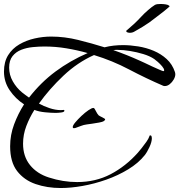

<svg xmlns="http://www.w3.org/2000/svg" viewBox="-25 -924 902 966"><path d="M281 22Q212 22 154 2Q96 -18 61 -63.5Q26 -109 26 -188Q26 -245 46 -298.5Q66 -352 96 -399Q53 -427 24 -469.5Q-5 -512 -5 -564Q-5 -613 16 -646.5Q37 -680 72 -700.5Q107 -721 149 -730.5Q191 -740 232 -740Q300 -740 368.5 -723Q437 -706 501 -686Q524 -692 547.5 -694.5Q571 -697 594 -697Q630 -697 670.5 -690.5Q711 -684 748 -668.5Q785 -653 813.5 -627Q842 -601 855 -562Q856 -559 856.5 -556Q857 -553 857 -550Q857 -538 849 -524Q841 -510 829 -500.5Q817 -491 804 -491Q799 -491 797 -492Q709 -530 624.5 -574.5Q540 -619 448 -647Q365 -610 294 -543Q223 -476 171 -403Q194 -390 224 -380Q254 -370 281 -370Q285 -370 288.5 -370.5Q292 -371 296 -371Q299 -371 299 -367Q299 -360 282.5 -358Q266 -356 255 -356Q233 -356 202 -359Q171 -362 148 -371Q124 -333 107.5 -290Q91 -247 91 -201Q91 -137 126 -93.5Q161 -50 221 -31Q292 -8 363 -8Q456 -8 531.5 -47.5Q607 -87 668 -155Q675 -163 687.5 -178.5Q700 -194 711.5 -210.5Q723 -227 726 -237Q727 -239 727.5 -241Q728 -243 731 -243Q736 -243 737.5 -238Q739 -233 739 -229Q739 -210 727 -184Q715 -158 703 -143Q671 -103 620 -72Q569 -41 509.5 -20Q450 1 390.5 11.5Q331 22 281 22ZM121 -433Q180 -509 254 -564Q328 -619 416 -657Q363 -672 308.5 -681Q254 -690 199 -690Q171 -690 140 -687Q109 -684 82 -673.5Q55 -663 38 -641.5Q21 -620 21 -584Q21 -547 39.5 -514.5Q58 -482 86 -459Q94 -452 103 -446Q112 -440 121 -433ZM797 -566Q801 -566 801 -570Q801 -578 791 -590Q781 -602 769 -612.5Q757 -623 751 -627Q729 -642 696 -652Q663 -662 629 -667.5Q595 -673 568 -673Q563 -673 557 -673Q551 -673 545 -672Q614 -648 680 -618Q686 -616 703 -607.5Q720 -599 741 -589.5Q762 -580 778 -573Q794 -566 797 -566ZM347 -279Q341 -279 341 -285Q341 -293 354 -308.5Q367 -324 385 -341Q403 -358 420 -369.5Q437 -381 445 -381Q449 -381 452 -375Q457 -367 460.5 -359.5Q464 -352 471 -344Q476 -340 490 -333.5Q504 -327 504 -323Q504 -320 501 -318Q498 -316 496 -314Q492 -311 474 -307.5Q456 -304 437.5 -301.5Q419 -299 412 -298Q396 -296 382.5 -290.5Q369 -285 354 -280Q352 -279 347 -279ZM628 -759Q623 -759 616.5 -761Q610 -763 610 -769L652 -806Q670 -823 686 -840.5Q702 -858 721 -874Q730 -882 738 -888Q746 -894 754 -899Q759 -902 766.5 -903Q774 -904 783 -904Q796 -904 808.5 -902Q821 -900 825 -896Q828 -895 828 -891Q804 -870 778 -850.5Q752 -831 726 -811Q712 -801 691.5 -788.5Q671 -776 651 -765Q641 -759 628 -759Z"/></svg>

Font: My Soul
Style: Regular
Weight: 400
Designer: Robert E. Leuschke
Foundry: Robert E. Leuschke
Version: Version 1.010; ttfautohint (v1.8.4.7-5d5b)